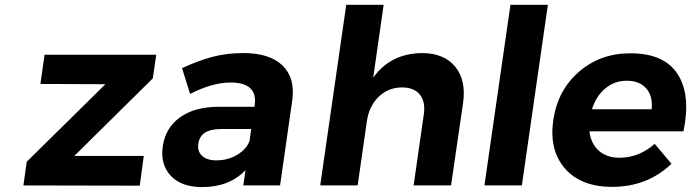

<svg xmlns="http://www.w3.org/2000/svg" viewBox="-20 -762 2840 789"><path d="M76.2 0 89.8 -97.2 413.1 -416 146 -417 163.1 -537.1H622.1L607.9 -439.9L285.2 -121.1H570.8L554.2 1Z M648.9 -161.1Q660.2 -237.3 720 -280Q779.8 -322.8 877.9 -323.2H1025.9L1026.9 -333Q1032.7 -376.5 1008.1 -399.7Q983.4 -422.9 928.2 -422.9Q852.5 -422.9 761.2 -376L728 -481.9Q796.4 -513.7 854.5 -528.8Q912.6 -543.9 980 -543.9Q1087.9 -543.9 1140.6 -493.2Q1193.4 -442.4 1181.2 -351.1L1130.9 0H980L988.8 -63Q923.3 6.8 810.1 6.8Q725.1 6.8 681.6 -39.8Q638.2 -86.4 648.9 -161.1ZM794.9 -170.9Q790.5 -140.1 810.5 -121.6Q830.6 -103 869.1 -103Q917 -103 955.3 -126.2Q993.7 -149.4 1005.9 -184.1L1012.2 -231.9H891.1Q846.2 -231.9 822.8 -217.3Q799.3 -202.6 794.9 -170.9Z M1295.9 0 1402.8 -742.2H1556.6L1513.7 -442.9Q1585 -542.5 1713.9 -543.9Q1804.7 -543.9 1850.6 -488Q1896.5 -432.1 1882.8 -337.9L1833.5 0H1679.7L1721.7 -293Q1729 -344.2 1705.1 -373.5Q1681.2 -402.8 1631.8 -402.8Q1574.7 -402.3 1535.6 -363.8Q1496.6 -325.2 1487.8 -265.1L1449.7 0Z M1970.7 0 2077.6 -742.2H2231.4L2124.5 0Z M2253.4 -267.1Q2271.5 -391.1 2359.1 -467Q2446.8 -543 2570.3 -543Q2709.5 -543 2764.6 -457.5Q2819.8 -372.1 2788.6 -222.2H2402.3Q2408.2 -171.4 2440.9 -142.6Q2473.6 -113.8 2525.4 -113.8Q2606 -113.8 2670.4 -170.9L2739.3 -88.9Q2640.1 5.9 2495.6 5.9Q2367.7 5.9 2302 -69.1Q2236.3 -144 2253.4 -267.1ZM2412.6 -313H2657.7Q2663.6 -366.2 2636 -398.2Q2608.4 -430.2 2555.7 -430.2Q2505.4 -430.2 2467.3 -398.4Q2429.2 -366.7 2412.6 -313Z"/></svg>

Font: Trueno SemiBold
Style: Italic
Weight: 600
Designer: Julieta Ulanovsky
Foundry: Julieta Ulanovsky
Version: Version 3.001b | FøM Fix